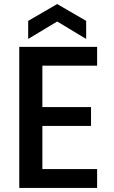

<svg xmlns="http://www.w3.org/2000/svg" viewBox="-20 -927 564 947"><path d="M189 -603V-399H429V-306H189V-93H459V0H75V-696H459V-603ZM262 -821 119 -735V-824L262 -907L405 -824V-735Z"/></svg>

Font: MSTAGE Medium
Style: Regular
Weight: 500
Designer: Ninad Kale (Devanagari), Jonny Pinhorn (Latin)
Foundry: Indian Type Foundry
Version: 4.004